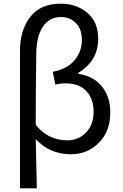

<svg xmlns="http://www.w3.org/2000/svg" viewBox="-20 -829 671 1048"><path d="M89 199V-549Q89 -666 145.5 -737.5Q202 -809 312 -809Q397 -809 456.5 -759Q516 -709 516 -617Q516 -497 407 -431V-426Q488 -415 535 -358.5Q582 -302 582 -216Q582 -111 519 -49Q456 13 369 13Q250 13 175 -70Q175 -62 181 199ZM348 -63Q409 -63 450 -106Q491 -149 491 -219Q491 -289 451.5 -331.5Q412 -374 338 -374Q307 -374 282 -367L268 -437Q349 -453 388 -501.5Q427 -550 427 -610Q427 -670 394.5 -703Q362 -736 313 -736Q250 -736 214.5 -684Q179 -632 178 -536Q175 -342 175 -148Q242 -63 348 -63Z"/></svg>

Font: Swei Fan Sans CJK TC
Style: Regular
Weight: 400
Version: Version 2.130